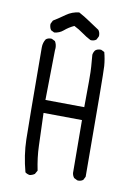

<svg xmlns="http://www.w3.org/2000/svg" viewBox="-95 -899 689 988"><g transform="rotate(10 250.0 -405.0)"><path d="M381.8 13.7Q397.5 13.7 407.7 4.9L416.5 -12.7Q414.6 -553.7 411.6 -590.3Q408.7 -627 399.4 -661.1L382.8 -669.4Q379.9 -669.9 375.5 -669.9Q371.1 -669.9 364.5 -668Q357.9 -666 351.6 -661.1Q343.3 -650.4 341.3 -636.7Q343.3 -604.5 346.2 -575.7Q348.1 -558.1 348.1 -498.5Q348.1 -439 347.2 -363.8L144 -365.7L147.9 -625.5Q148.9 -631.8 148.9 -637.7Q148.9 -657.2 139.6 -672.4L122.1 -681.2Q119.6 -681.6 117.2 -681.6Q101.6 -681.6 91.3 -672.9Q78.6 -653.3 78.6 -629.4Q78.6 -626.5 78.6 -623.5V-623Q80.6 -231.4 82.5 -148.7Q84.5 -65.9 107.4 19Q117.7 26.9 130.9 28.8Q144.5 26.9 156.7 18.6L167.5 -0.5Q153.8 -66.4 151.9 -127.4L146 -298.3L347.2 -296.4L349.1 -20Q351.1 -5.9 359.4 4.4L377 13.2Q379.4 13.7 381.8 13.7ZM323.2 -709Q338.9 -709 349.1 -717.8L357.9 -735.4Q358.4 -737.8 358.4 -740.2Q358.4 -756.3 349.6 -768.1Q322.3 -785.6 294.4 -804.7Q266.6 -823.7 237.3 -839.4Q200.2 -835.4 170.9 -814.5Q141.6 -793.5 110.8 -774.4L102.1 -756.8Q101.6 -753.9 101.6 -751Q101.6 -748 102.5 -743.7Q104 -733.4 110.4 -724.1L127.9 -715.3Q154.8 -717.8 174.8 -734.9Q196.8 -753.9 224.6 -766.6Q250.5 -753.9 273.2 -737.3Q295.9 -720.7 318.4 -709.5Q320.8 -709 323.2 -709Z"/></g></svg>

Font: Bakudai
Style: Light
Weight: 300
Version: Version 1.48